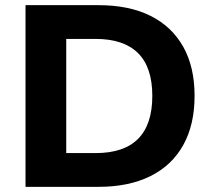

<svg xmlns="http://www.w3.org/2000/svg" viewBox="-20 -725 832 745"><path d="M79 0V-705H362Q481 -705 564 -663.5Q647 -622 691 -543.5Q735 -465 735 -353Q735 -241 691 -162Q647 -83 563.5 -41.5Q480 0 362 0ZM237 -131H351Q461 -131 516 -186.5Q571 -242 571 -353Q571 -464 515.5 -519Q460 -574 351 -574H237Z"/></svg>

Font: Nunito Sans 10pt ExtraBold
Style: Regular
Weight: 800
Designer: Vernon Adams
Foundry: Vernon Adams
Version: Version 3.101;gftools[0.9.27]